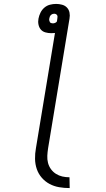

<svg xmlns="http://www.w3.org/2000/svg" viewBox="-20 -755 540 978"><path d="M335 203Q307 203 281 198.5Q255 194 232.5 182Q210 170 193 150.5Q176 131 167.5 106.5Q159 82 158.5 54.5Q158 27 163 0L260 -587Q256 -587 251 -586.5Q246 -586 241 -586Q226 -586 211.5 -590Q197 -594 188 -604.5Q179 -615 176 -630Q173 -645 176 -660Q179 -676 186.5 -691Q194 -706 206.5 -716.5Q219 -727 234.5 -731Q250 -735 266 -735Q281 -735 296 -731Q311 -727 321 -716.5Q331 -706 334 -691Q337 -676 334 -660L225 0Q222 19 221 38Q220 57 224.5 74.5Q229 92 239.5 106.5Q250 121 265 130.5Q280 140 297.5 144Q315 148 334 148ZM249 -636Q255 -636 261 -638.5Q267 -641 270 -646L272 -660Q273 -665 273 -669.5Q273 -674 271 -677.5Q269 -681 265 -683Q261 -685 257 -685Q252 -685 247.5 -683.5Q243 -682 239 -678Q235 -674 233.5 -669.5Q232 -665 231 -660Q230 -656 231 -651Q232 -646 234 -642.5Q236 -639 240.5 -637.5Q245 -636 249 -636Z"/></svg>

Font: Iosevka Light Oblique
Style: Regular
Weight: 300
Italic angle: -9°
Monospace: yes
Designer: Belleve Invis
Foundry: Belleve Invis
Version: Version 32.5.0; ttfautohint (v1.8.4)